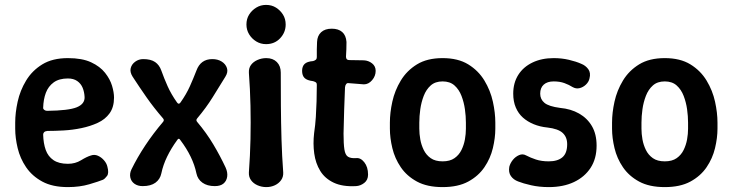

<svg xmlns="http://www.w3.org/2000/svg" viewBox="-20 -750 2988 783"><path d="M257 13Q194 13 152.5 -9.5Q111 -32 86.5 -68Q62 -104 52 -146Q42 -188 42 -225V-250Q42 -290 52 -335.5Q62 -381 86.5 -421.5Q111 -462 152.5 -487.5Q194 -513 257 -513Q315 -513 351.5 -496Q388 -479 408.5 -453Q429 -427 437 -400Q445 -373 445 -352Q445 -313 427 -288Q409 -263 378.5 -249Q348 -235 312 -227.5Q276 -220 239.5 -218Q203 -216 173 -216Q164 -215 160 -211Q156 -207 156 -201Q157 -165 166.5 -138.5Q176 -112 198 -97Q220 -82 257 -82Q287 -82 310.5 -96.5Q334 -111 351 -116Q365 -121 379 -115Q393 -109 404 -96.5Q415 -84 418 -70Q425 -44 416.5 -32.5Q408 -21 400 -17Q383 -10 344 1.5Q305 13 257 13ZM172 -298Q260 -299 293 -312.5Q326 -326 325 -354Q324 -375 317 -392Q310 -409 295 -419.5Q280 -430 257 -430Q221 -430 199 -414Q177 -398 167 -371.5Q157 -345 156 -310Q156 -305 161 -301.5Q166 -298 172 -298Z M562 9Q542 9 528.5 -0.5Q515 -10 511.5 -26Q508 -42 516 -59Q540 -108 572.5 -157Q605 -206 645 -253Q651 -260 645 -267Q607 -311 578 -352.5Q549 -394 521 -437Q509 -456 513 -472Q517 -488 531.5 -498.5Q546 -509 564 -509Q595 -509 612.5 -497Q630 -485 638 -462Q649 -431 663.5 -398.5Q678 -366 702 -332Q709 -322 716 -332Q740 -366 754.5 -398.5Q769 -431 781 -462Q798 -509 846 -509Q868 -509 884 -499Q900 -489 905.5 -472.5Q911 -456 899 -437Q873 -395 847 -353Q821 -311 784 -267Q778 -260 784 -253Q822 -208 850 -161Q878 -114 900 -67Q909 -47 906.5 -29.5Q904 -12 891.5 -1.5Q879 9 856 9Q825 9 805.5 -5Q786 -19 781 -43Q774 -77 757.5 -111Q741 -145 716 -178Q709 -190 702 -178Q678 -145 661.5 -111Q645 -77 638 -43Q633 -19 614 -5Q595 9 562 9Z M1066 13Q1047 13 1030 5.5Q1013 -2 1003.5 -15.5Q994 -29 995 -47Q1000 -114 1001.5 -182Q1003 -250 1001.5 -318.5Q1000 -387 995 -453Q994 -472 1003.5 -485Q1013 -498 1030 -505.5Q1047 -513 1066 -513Q1093 -513 1109 -497Q1125 -481 1125 -454Q1125 -387 1125.5 -318.5Q1126 -250 1128 -182Q1130 -114 1135 -47Q1136 -29 1126.5 -15.5Q1117 -2 1101 5.5Q1085 13 1066 13ZM1065 -570Q1043 -570 1025 -581Q1007 -592 996 -610Q985 -628 985 -650Q985 -673 996 -690.5Q1007 -708 1025 -719Q1043 -730 1065 -730Q1088 -730 1105.5 -719Q1123 -708 1134 -690.5Q1145 -673 1145 -650Q1145 -618 1122.5 -594Q1100 -570 1065 -570Z M1432 9Q1377 12 1341 -5Q1305 -22 1286 -53Q1267 -84 1261.5 -124Q1256 -164 1261 -207Q1266 -241 1268 -273Q1270 -305 1271 -337Q1272 -369 1272 -403Q1272 -409 1270.5 -411.5Q1269 -414 1265 -416Q1261 -418 1257 -419Q1232 -422 1222 -432Q1212 -442 1212 -461Q1212 -479 1222 -489Q1232 -499 1257 -501Q1264 -503 1268 -506.5Q1272 -510 1272 -517Q1272 -532 1272 -548Q1272 -564 1273 -579Q1274 -604 1289.5 -618.5Q1305 -633 1333 -633Q1360 -633 1375.5 -619.5Q1391 -606 1393 -579Q1393 -564 1392.5 -549Q1392 -534 1391 -519Q1391 -505 1404 -505Q1420 -505 1435 -504.5Q1450 -504 1464 -504Q1483 -503 1497.5 -491.5Q1512 -480 1512 -461Q1512 -440 1497.5 -423Q1483 -406 1464 -406Q1449 -407 1433 -408.5Q1417 -410 1401 -411Q1396 -412 1392 -407.5Q1388 -403 1387 -394Q1385 -347 1383.5 -301Q1382 -255 1381 -205Q1381 -163 1384.5 -140.5Q1388 -118 1399 -111Q1410 -104 1431 -105Q1450 -108 1465.5 -88.5Q1481 -69 1481 -38Q1481 -16 1465.5 -4Q1450 8 1432 9Z M2000 -225Q2000 -188 1990 -146Q1980 -104 1955.5 -68Q1931 -32 1889.5 -9.5Q1848 13 1785 13Q1722 13 1680.5 -9.5Q1639 -32 1614.5 -68Q1590 -104 1580 -146Q1570 -188 1570 -225V-250Q1570 -290 1580 -335.5Q1590 -381 1614.5 -421.5Q1639 -462 1680.5 -487.5Q1722 -513 1785 -513Q1848 -513 1889.5 -487.5Q1931 -462 1955.5 -421.5Q1980 -381 1990 -335.5Q2000 -290 2000 -250ZM1880 -250Q1880 -276 1876 -304.5Q1872 -333 1862 -359Q1852 -385 1833.5 -401.5Q1815 -418 1785 -418Q1755 -418 1736.5 -401.5Q1718 -385 1708 -359Q1698 -333 1694 -304.5Q1690 -276 1690 -250V-225Q1690 -204 1694 -181.5Q1698 -159 1708 -138.5Q1718 -118 1736.5 -105Q1755 -92 1785 -92Q1815 -92 1833.5 -105Q1852 -118 1862 -138.5Q1872 -159 1876 -181.5Q1880 -204 1880 -225Z M2218 13Q2179 13 2146 5.5Q2113 -2 2093 -10Q2074 -17 2063.5 -32Q2053 -47 2057 -70Q2061 -85 2071.5 -98Q2082 -111 2097 -117.5Q2112 -124 2126 -116Q2143 -107 2165.5 -99.5Q2188 -92 2218 -92Q2254 -92 2273.5 -108.5Q2293 -125 2293 -162Q2293 -191 2274.5 -208Q2256 -225 2212 -230Q2182 -233 2156.5 -243.5Q2131 -254 2112.5 -270.5Q2094 -287 2083.5 -311.5Q2073 -336 2073 -368Q2073 -412 2093.5 -444.5Q2114 -477 2151.5 -495Q2189 -513 2238 -513Q2271 -513 2300.5 -506Q2330 -499 2350 -490Q2368 -483 2379 -468Q2390 -453 2384 -430Q2381 -416 2369.5 -405Q2358 -394 2343.5 -390.5Q2329 -387 2315 -395Q2301 -404 2282 -411Q2263 -418 2238 -418Q2212 -418 2197.5 -405Q2183 -392 2183 -368Q2183 -345 2200.5 -330.5Q2218 -316 2264 -310Q2308 -306 2341.5 -287Q2375 -268 2394 -235.5Q2413 -203 2413 -156Q2413 -103 2388.5 -65.5Q2364 -28 2320.5 -7.5Q2277 13 2218 13Z M2906 -225Q2906 -188 2896 -146Q2886 -104 2861.5 -68Q2837 -32 2795.5 -9.5Q2754 13 2691 13Q2628 13 2586.5 -9.5Q2545 -32 2520.5 -68Q2496 -104 2486 -146Q2476 -188 2476 -225V-250Q2476 -290 2486 -335.5Q2496 -381 2520.5 -421.5Q2545 -462 2586.5 -487.5Q2628 -513 2691 -513Q2754 -513 2795.5 -487.5Q2837 -462 2861.5 -421.5Q2886 -381 2896 -335.5Q2906 -290 2906 -250ZM2786 -250Q2786 -276 2782 -304.5Q2778 -333 2768 -359Q2758 -385 2739.5 -401.5Q2721 -418 2691 -418Q2661 -418 2642.5 -401.5Q2624 -385 2614 -359Q2604 -333 2600 -304.5Q2596 -276 2596 -250V-225Q2596 -204 2600 -181.5Q2604 -159 2614 -138.5Q2624 -118 2642.5 -105Q2661 -92 2691 -92Q2721 -92 2739.5 -105Q2758 -118 2768 -138.5Q2778 -159 2782 -181.5Q2786 -204 2786 -225Z"/></svg>

Font: Winky Sans Medium
Style: Regular
Weight: 500
Designer: Simon Atzbach
Foundry: typofactur
Version: Version 1.205